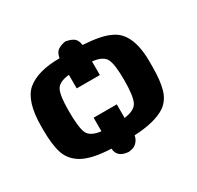

<svg xmlns="http://www.w3.org/2000/svg" viewBox="-135 -698 942 919"><g transform="rotate(-30 336.0 -239.0)"><path d="M26 -230V-249Q26 -387 84 -438Q144 -488 265 -488Q270 -517 285.5 -528Q301 -539 328 -544Q359 -539 374 -527Q389 -515 392 -488Q493 -482 539 -459Q628 -421 630 -266V-243V-230Q630 -154 616.5 -107Q603 -60 566 -33Q507 6 392 11Q388 31 377 43.5Q366 56 355 60Q344 64 328 66Q266 61 264 11Q161 7 108 -22Q59 -50 42.5 -98Q26 -146 26 -230ZM177 -248Q177 -155 191.5 -123.5Q206 -92 264 -85V-160H392V-85Q450 -92 465.5 -124Q481 -156 481 -244Q481 -330 465.5 -360.5Q450 -391 392 -397V-322H264V-397Q207 -391 192 -361Q177 -331 177 -248Z"/></g></svg>

Font: Coval
Style: Black
Weight: 1000
Foundry: Context Ltd
Version: Version 001.000